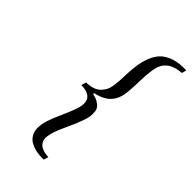

<svg xmlns="http://www.w3.org/2000/svg" viewBox="-251 -762 960 960"><g transform="rotate(45 229.0 -282.0)"><path d="M134.8 39.1Q134.3 11.2 145 -21.2Q155.8 -53.7 180.2 -106.9Q209 -171.9 212.9 -199.2Q221.7 -259.3 157.2 -267.6Q148.4 -268.6 138.2 -269L146 -294.9Q172.9 -295.4 192.6 -302.2Q212.4 -309.1 224.1 -321Q235.8 -333 243.4 -347.2Q251 -361.3 253.9 -380.6Q256.8 -399.9 258.1 -417.5Q259.3 -435.1 259.8 -457Q259.8 -458.5 259.8 -459.5Q259.8 -460.4 259.8 -461.9Q259.8 -463.4 259.8 -464.8Q261.7 -505.9 266.4 -536.1Q271 -566.4 283.2 -597.4Q295.4 -628.4 314.5 -647.9Q333.5 -667.5 365.5 -679.7Q397.5 -691.9 440.9 -691.9H458L451.2 -667Q368.2 -661.6 345.2 -603Q333.5 -569.3 331.1 -495.1Q329.1 -413.1 323.2 -385.7Q311.5 -331.1 268.6 -306.2Q246.1 -293 211.9 -285.2V-278.8Q233.4 -274.4 248 -266.1Q262.7 -257.8 270.8 -247.6Q278.8 -237.3 280.5 -221.9Q282.2 -206.5 280.3 -191.7Q278.3 -176.8 270.8 -155Q263.2 -133.3 255.4 -114.5Q247.6 -95.7 234.9 -68.8Q234.4 -67.4 228.5 -54.7Q222.7 -42 220.9 -37.6Q219.2 -33.2 214.4 -21.5Q209.5 -9.8 207.5 -2.9Q205.6 3.9 202.9 13.7Q200.2 23.4 199.2 31.5Q198.2 39.6 198.2 46.9Q199.7 71.8 218 85.9Q236.3 100.1 276.9 103L269 127.9H257.8Q234.9 127.9 214.6 123.5Q194.3 119.1 176.3 109.6Q158.2 100.1 147 82Q135.7 64 134.8 39.1Z"/></g></svg>

Font: Linguistics Pro
Style: Italic
Weight: 400
Italic angle: -12°
Designer: Stefan Peev, Context Ltd
Foundry: Stefan Peev, Context Ltd
Version: Version 001.000